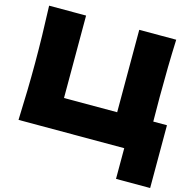

<svg xmlns="http://www.w3.org/2000/svg" viewBox="-128 -855 1185 1179"><g transform="rotate(15 464.5 -265.5)"><path d="M929 -204V195H712V0H40Q48 -194 48 -363Q48 -532 40 -726H275V-202H613V-726H848Q841 -555 841 -361Q841 -256 842 -204Z"/></g></svg>

Font: Dela Gothic One
Style: Regular
Weight: 400
Designer: aratakana
Foundry: aratakana
Version: Version 1.004